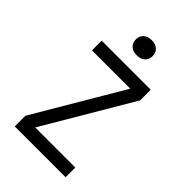

<svg xmlns="http://www.w3.org/2000/svg" viewBox="-274 -1046 1148 1148"><g transform="rotate(45 300.0 -472.0)"><path d="M85 0V-90L414 -648H90V-730H505V-640L176 -82H515V0ZM300 -816Q267 -816 248 -833.5Q229 -851 229 -880Q229 -909 248 -926.5Q267 -944 300 -944Q333 -944 352 -926.5Q371 -909 371 -880Q371 -851 352 -833.5Q333 -816 300 -816Z"/></g></svg>

Font: JetBrainsMonoNL NFM
Style: Regular
Weight: 400
Monospace: yes
Designer: Philipp Nurullin, Konstantin Bulenkov
Foundry: JetBrains
Version: Version 2.304; ttfautohint (v1.8.4.7-5d5b);Nerd Fonts 3.3.0